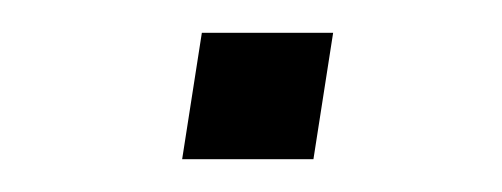

<svg xmlns="http://www.w3.org/2000/svg" viewBox="-20 -326 306 117"><path d="M91 -229 103 -306H183L171 -229Z"/></svg>

Font: Nunito Sans 10pt Expanded ExtraLight
Style: Italic
Weight: 250
Width: 7
Italic angle: -9°
Designer: Vernon Adams
Foundry: Vernon Adams
Version: Version 3.101;gftools[0.9.27]